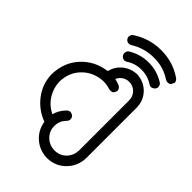

<svg xmlns="http://www.w3.org/2000/svg" viewBox="-66 -734 733 733"><g transform="rotate(-45 300.0 -368.0)"><path d="M549 -190Q544 -192 537.5 -195.5Q531 -199 530 -207Q529 -215 533 -222Q561 -264 560 -315Q560 -366 533 -409Q529 -416 530 -423.5Q531 -431 538 -436Q545 -441 553 -439Q561 -437 565 -431Q600 -378 600 -314.5Q600 -251 565 -200Q559 -192 549 -190ZM491 -223Q486 -223 480.5 -227.5Q475 -232 473 -239.5Q471 -247 476 -254Q494 -282 494 -315.5Q494 -349 476 -376Q471 -384 473 -391.5Q475 -399 482 -403.5Q489 -408 496.5 -406.5Q504 -405 509 -399Q533 -360 533 -315.5Q533 -271 509 -232Q503 -223 491 -223ZM380 -266Q400 -267 414 -281Q428 -295 428 -316Q428 -331 420 -343Q412 -355 398 -361Q395 -348 390.5 -336.5Q386 -325 372 -323L366 -325Q358 -327 355 -334Q352 -341 354 -350Q360 -368 360 -387Q358 -437 324.5 -470.5Q291 -504 240 -505Q206 -504 177.5 -486Q149 -468 133 -436Q161 -428 181 -408Q188 -401 188 -393.5Q188 -386 182.5 -379.5Q177 -373 168.5 -373Q160 -373 153 -380Q134 -399 106.5 -399Q79 -399 60 -379.5Q41 -360 41 -332Q41 -304 60 -285.5Q79 -267 107 -266ZM399 -403Q430 -395 449 -371.5Q468 -348 470 -316Q468 -277 442.5 -252Q417 -227 380 -226H107Q62 -227 31.5 -257Q1 -287 0 -332Q1 -373 26.5 -402Q52 -431 91 -437Q109 -485 149 -515Q189 -545 240 -546Q305 -544 348 -504Q391 -464 399 -403Z"/></g></svg>

Font: JetBrainsMono NF
Style: Regular
Weight: 400
Monospace: yes
Designer: Philipp Nurullin, Konstantin Bulenkov
Foundry: JetBrains
Version: Version 1.0.2; ttfautohint (v1.8.3)